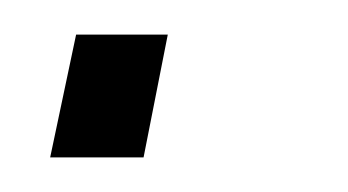

<svg xmlns="http://www.w3.org/2000/svg" viewBox="-20 -91 201 111"><path d="M9 0 24 -71H77L63 0Z"/></svg>

Font: Saira Condensed ExtraLight
Style: Italic
Weight: 250
Width: 3
Italic angle: -12°
Designer: Hector Gatti with collaboration of the Omnibus-Type team
Foundry: Omnibus-Type
Version: Version 1.101